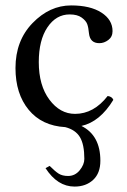

<svg xmlns="http://www.w3.org/2000/svg" viewBox="-20 -459 468 708"><path d="M147.9 161.1 163.1 152.8Q183.1 172.9 196.5 181.4Q210 189.9 231 189.9Q256.8 189.9 273.9 168.9Q291 147.9 291 127Q291 73.7 274.7 46.6Q258.3 19.5 220.7 9.8Q134.3 4.9 85.7 -54.2Q37.1 -113.3 37.1 -208Q37.1 -309.1 100.1 -374Q163.1 -439 242.2 -439Q313 -439 354 -412.6Q395 -386.2 395 -344.2Q395 -323.2 379.4 -311.5Q363.8 -299.8 346.2 -299.8Q312 -299.8 308.1 -335.9Q306.2 -357.9 301.5 -370.4Q296.9 -382.8 281 -394.3Q265.1 -405.8 236.8 -405.8Q187 -405.8 155 -358.4Q123 -311 123 -230Q123 -144 162.1 -91.6Q201.2 -39.1 256.8 -39.1Q325.7 -39.1 377 -105Q393.1 -103 397.9 -90.8Q348.6 -9.8 280.3 5.4Q350.1 40 350.1 133.8Q350.1 179.7 323.5 204.3Q296.9 229 254.9 229Q191.9 229 147.9 161.1Z"/></svg>

Font: Linux Libertine O
Style: Regular
Weight: 400
Designer: Philipp H. Poll
Foundry: Philipp H. Poll
Version: Version 5.3.0